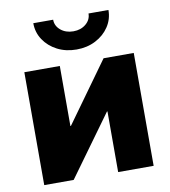

<svg xmlns="http://www.w3.org/2000/svg" viewBox="-84 -831 800 903"><g transform="rotate(-10 315.5 -379.5)"><path d="M576.7 0H407.2V-289.6H404.8L194.8 0H54.2V-539.1H223.6V-252.4H226.1L432.6 -539.1H576.7ZM315.4 -601.6Q264.2 -601.6 223.6 -622.6Q183.1 -643.6 159.4 -679.2Q135.7 -714.8 135.7 -758.8H230.5Q230.5 -729 254.9 -708.7Q279.3 -688.5 315.4 -688.5Q351.1 -688.5 375.2 -708.7Q399.4 -729 399.4 -758.8H494.6Q494.6 -714.8 470.9 -679.2Q447.3 -643.6 406.7 -622.6Q366.2 -601.6 315.4 -601.6Z"/></g></svg>

Font: Inter 18pt ExtraBold
Style: Regular
Weight: 800
Designer: Rasmus Andersson
Foundry: rsms
Version: Version 4.001;git-66647c0bb